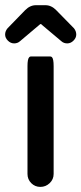

<svg xmlns="http://www.w3.org/2000/svg" viewBox="-36 -715 316 746"><path d="M70.8 -39.1V-458Q70.8 -486.3 77.6 -492.7Q80.1 -495.6 84 -495.6H159.2Q163.1 -495.6 166 -492.7Q172.4 -486.3 172.4 -458V-39.1Q172.4 -18.1 157 -3.4Q141.6 11.2 120.8 11.2Q100.1 11.2 85.4 -3.4Q70.8 -18.1 70.8 -39.1ZM103.5 -694.8H140.6Q163.6 -694.8 182.6 -675.3L251.5 -605Q260.3 -593.8 260.3 -580.8Q260.3 -567.9 249.5 -557.1Q238.8 -546.4 225.3 -546.4Q211.9 -546.4 202.6 -554.7L126 -619.1Q125.5 -620.1 124.8 -620.8Q124 -621.6 122.8 -621.6Q121.6 -621.6 121.1 -621.6Q119.6 -621.1 117.7 -619.1L41.5 -554.7Q32.2 -546.4 18.8 -546.4Q5.4 -546.4 -5.4 -557.1Q-16.1 -567.9 -16.1 -580.8Q-16.1 -593.8 -6.8 -605Q61 -675.3 61.5 -675.3Q80.6 -694.8 103.5 -694.8Z"/></svg>

Font: YuPearl-Medium
Style: Medium
Weight: 500
Designer: Max Yao
Foundry: Max-Everyday
Version: Version 1.011; ttfautohint (v1.8.3)